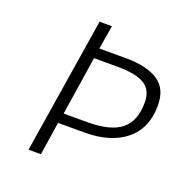

<svg xmlns="http://www.w3.org/2000/svg" viewBox="-120 -768 841 877"><g transform="rotate(20 300.0 -330.0)"><path d="M111.8 0 216.8 -660.2H276.9L257.8 -544.9H386.2Q489.3 -544.9 543.7 -508.8Q598.1 -472.7 598.1 -392.1Q598.1 -279.8 524.7 -220.5Q451.2 -161.1 326.2 -161.1H196.8L171.9 0ZM206.1 -210H321.8Q433.6 -210 485.4 -251.7Q537.1 -293.5 537.1 -383.8Q537.1 -444.3 495.4 -469.7Q453.6 -495.1 367.2 -495.1H250Z"/></g></svg>

Font: Office Code Pro D Light Italic
Style: Regular
Weight: 300
Italic angle: -9°
Designer: Nathan Rutzky & Paul D. Hunt
Foundry: Adobe Systems Incorporated
Version: Version 1.004;PS 001.004;hotconv 1.0.70;makeotf.lib2.5.58329